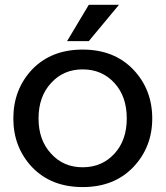

<svg xmlns="http://www.w3.org/2000/svg" viewBox="-20 -760 686 795"><path d="M257.8 -589.8H347.7C410.2 -664.7 451.8 -714.8 472.7 -740.2H347.7C302.7 -665.4 272.8 -615.2 257.8 -589.8ZM322.3 -67.4C268.9 -67.4 225.3 -86.3 191.4 -124C156.9 -161.1 139.6 -209.6 139.6 -269.5C139.6 -330.1 156.9 -378.9 191.4 -416C225.3 -453.8 268.9 -472.7 322.3 -472.7C375.7 -472.7 419.6 -453.8 454.1 -416C488 -378.9 504.9 -330.1 504.9 -269.5C504.9 -209.6 488 -161.1 454.1 -124C419.6 -86.3 375.7 -67.4 322.3 -67.4ZM35.2 -269.5C35.2 -190.1 61.2 -122.7 113.3 -67.4C166 -12.7 235.7 14.6 322.3 14.6C408.9 14.6 478.5 -12.7 531.2 -67.4C584 -122.7 610.4 -190.1 610.4 -269.5C610.4 -349.6 584 -417.3 531.2 -472.7C478.5 -527.3 408.9 -554.7 322.3 -554.7C235.7 -554.7 166 -527.3 113.3 -472.7C61.2 -417.3 35.2 -349.6 35.2 -269.5Z"/></svg>

Font: Helmet
Style: Regular
Weight: 400
Designer: Carl Enlund
Version: 1.0